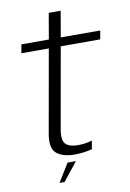

<svg xmlns="http://www.w3.org/2000/svg" viewBox="-94 -783 659 975"><g transform="rotate(-10 235.0 -296.0)"><path d="M231.5 6Q279 6 323.5 -5.5L331 -48.5Q294 -38 257.5 -38Q214.5 -38 194.8 -57.2Q175 -76.5 185.5 -135L258.5 -547.5H462L470 -592H266.5L289.5 -725.5H228L205 -592H63.5L55.5 -547.5H197L121 -119Q108.5 -46 141.2 -20Q174 6 231.5 6ZM132 134.5H158L233 40H190Z"/></g></svg>

Font: Anybody Thin Light
Style: Italic
Weight: 300
Italic angle: -10°
Version: Version 1.113;gftools[0.9.25]